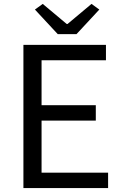

<svg xmlns="http://www.w3.org/2000/svg" viewBox="-20 -964 628 984"><path d="M100 0V-734H523V-655H193V-425H471V-346H193V-79H534V0ZM276 -789 159 -915 199 -944 322 -841H326L449 -944L489 -915L372 -789Z"/></svg>

Font: Noto Sans SC
Style: Regular
Weight: 400
Designer: Ryoko NISHIZUKA  (kana, bopomofo & ideographs); Paul D. Hunt (Latin, Greek & Cyrillic); Sandoll Communications , Soo-you
Foundry: Adobe
Version: Version 2.002;hotconv 1.0.116;makeotfexe 2.5.65601